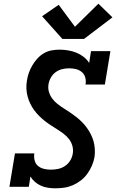

<svg xmlns="http://www.w3.org/2000/svg" viewBox="-20 -1012 640 1040"><path d="M281 8Q260 8 240 5Q220 2 202 -6Q184 -14 169.5 -26.5Q155 -39 145 -56L136 0H31L61 -181H166Q163 -162 167.5 -143.5Q172 -125 185.5 -113.5Q199 -102 217.5 -97.5Q236 -93 255 -93Q275 -93 294.5 -97Q314 -101 331.5 -112.5Q349 -124 360 -142Q371 -160 374 -179Q378 -201 372 -222Q366 -243 353.5 -259Q341 -275 324.5 -287.5Q308 -300 290.5 -311Q273 -322 256 -333Q239 -344 222.5 -357Q206 -370 191.5 -384.5Q177 -399 165 -415.5Q153 -432 144 -450.5Q135 -469 129.5 -489.5Q124 -510 123 -532Q122 -554 126 -576Q129 -597 136.5 -618Q144 -639 155.5 -658.5Q167 -678 182.5 -695Q198 -712 217.5 -723.5Q237 -735 259 -739Q281 -743 302 -743Q326 -743 349.5 -739Q373 -735 394 -726.5Q415 -718 433 -704Q451 -690 463 -671L473 -735H578L548 -554H443Q447 -573 442 -591.5Q437 -610 423.5 -621.5Q410 -633 392 -637.5Q374 -642 354 -642Q336 -642 317 -637.5Q298 -633 282 -621.5Q266 -610 256 -592.5Q246 -575 243 -557Q239 -535 245 -514.5Q251 -494 263.5 -477.5Q276 -461 292 -448.5Q308 -436 325.5 -425Q343 -414 360 -402.5Q377 -391 393 -378.5Q409 -366 423.5 -351.5Q438 -337 450 -320.5Q462 -304 471.5 -285.5Q481 -267 486.5 -247.5Q492 -228 493.5 -206Q495 -184 492 -162Q488 -138 478 -115Q468 -92 453.5 -71.5Q439 -51 418.5 -35Q398 -19 375 -9Q352 1 328 4.5Q304 8 281 8ZM435 -801H318L208 -924L298 -986L386 -867L513 -992L589 -918Z"/></svg>

Font: Iosevka Slab Extended
Style: Bold Italic
Weight: 700
Width: 7
Italic angle: -9°
Monospace: yes
Designer: Belleve Invis
Foundry: Belleve Invis
Version: Version 11.1.0; ttfautohint (v1.8.3)